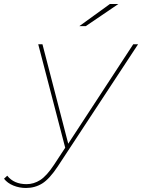

<svg xmlns="http://www.w3.org/2000/svg" viewBox="-132 -737 706 954"><path d="M-3 197Q-36 197 -65.5 185Q-95 173 -112 151L-96 136Q-63 178 0 178Q36 178 68 157.5Q100 137 137 81L192 -3L58 -517H79L207 -23L530 -517H554L155 90Q114 152 78 174.5Q42 197 -3 197ZM262 -607 414 -717H456L294 -607Z"/></svg>

Font: Montserrat Thin
Style: Italic
Weight: 100
Italic angle: -11.3°
Designer: Julieta Ulanovsky
Foundry: Julieta Ulanovsky
Version: Version 9.000; ttfautohint (v1.8.4.7-5d5b)